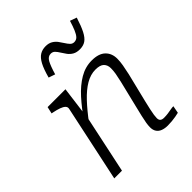

<svg xmlns="http://www.w3.org/2000/svg" viewBox="-216 -920 1057 1057"><g transform="rotate(-45 313.0 -391.5)"><path d="M63 0H123L201 -367L199 -376L220 -537H81L72 -497L82 -495Q107 -490 125 -483.5Q143 -477 152 -468Q161 -459 158 -446ZM484 -182 525 -349Q532 -380 536.5 -406Q541 -432 541 -454Q541 -496 514.5 -521.5Q488 -547 434 -547Q384 -547 339 -520.5Q294 -494 252 -447.5Q210 -401 168 -340L179 -312Q222 -370 261 -411.5Q300 -453 337.5 -475Q375 -497 413 -497Q449 -497 464 -482Q479 -467 479 -442Q479 -422 475.5 -401.5Q472 -381 465 -351L428 -199Q419 -162 413 -136.5Q407 -111 404 -92.5Q401 -74 401 -59Q401 -38 410.5 -24Q420 -10 437.5 -3.5Q455 3 477 3Q494 3 509.5 1.5Q525 0 539.5 -2.5Q554 -5 566 -8L574 -51Q564 -51 551 -48.5Q538 -46 523.5 -44Q509 -42 493 -42Q478 -42 470.5 -48.5Q463 -55 463 -69Q463 -78 465 -93Q467 -108 472 -130Q477 -152 484 -182ZM432 -636Q407 -636 390.5 -645.5Q374 -655 363 -670Q352 -685 343.5 -699Q335 -713 325.5 -723Q316 -733 301 -733Q279 -733 266 -709.5Q253 -686 238 -635L200 -648Q214 -700 229.5 -729Q245 -758 264.5 -770Q284 -782 310 -782Q334 -782 350 -772.5Q366 -763 376.5 -749Q387 -735 396 -720.5Q405 -706 414.5 -696Q424 -686 438 -686Q454 -686 464.5 -697Q475 -708 484.5 -730.5Q494 -753 504 -786L543 -772Q527 -721 511.5 -691Q496 -661 477.5 -648.5Q459 -636 432 -636Z"/></g></svg>

Font: Roboto Serif 20pt ExtraLight
Style: Italic
Weight: 250
Italic angle: -10°
Version: Version 1.007